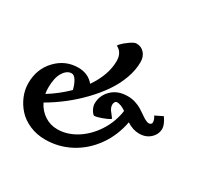

<svg xmlns="http://www.w3.org/2000/svg" viewBox="-169 -1000 1231 1199"><g transform="rotate(30 447.0 -400.5)"><path d="M588.4 -322.3V-315.9Q572.8 -305.7 537.1 -292.5Q501.5 -279.3 482.9 -279.3Q468.8 -289.1 458.7 -309.8Q448.7 -330.6 448.7 -347.7Q448.7 -405.8 491.7 -448.2Q534.7 -490.7 606.4 -490.7Q634.8 -490.7 661.4 -482.4Q688 -474.1 707.5 -462.2Q727.1 -450.2 743.9 -438Q760.7 -425.8 776.1 -417.5Q791.5 -409.2 803.2 -409.2Q810.5 -409.2 816.9 -413.8Q823.2 -418.5 823.2 -425.3Q823.2 -447.8 808.1 -468.3L862.8 -495.1Q893.6 -450.2 893.6 -422.4Q893.6 -381.8 862.3 -352.5Q831.1 -323.2 782.7 -323.2Q736.3 -323.2 692.4 -352.5Q673.3 -249.5 615.7 -168.5Q558.1 -87.4 473.6 -42.5Q389.2 2.4 292.5 2.4Q231.4 2.4 179.9 -20Q128.4 -42.5 95.7 -78.9Q63 -115.2 44.7 -159.9Q26.4 -204.6 26.4 -251Q26.4 -353.5 91.8 -422.1Q157.2 -490.7 250 -490.7Q321.3 -490.7 362.8 -439.9Q435.5 -545.4 435.5 -646Q435.5 -678.2 422.1 -699.5Q408.7 -720.7 388.2 -729L396.5 -742.2Q413.1 -760.3 443.1 -781.5Q473.1 -802.7 488.3 -802.7Q523.9 -802.7 545.9 -777.8Q567.9 -752.9 567.9 -713.9Q567.9 -656.7 545.9 -595.9Q523.9 -535.2 486.1 -479.7Q448.2 -424.3 397.2 -371.3Q346.2 -318.4 288.8 -273.7Q231.4 -229 169.4 -192.9Q191.9 -146.5 233.4 -118.9Q274.9 -91.3 326.7 -91.3Q395 -91.3 460.4 -131.3Q525.9 -171.4 572.5 -242.4Q619.1 -313.5 631.3 -398.9Q594.7 -424.3 567.4 -424.3Q558.1 -424.3 552.7 -416Q547.4 -407.7 547.4 -396.5Q547.4 -385.7 551.5 -375.5Q555.7 -365.2 559.1 -360.6Q562.5 -356 570.3 -346.2Q587.9 -323.2 588.4 -322.3ZM152.3 -245.1Q226.6 -291 289.1 -352.5Q279.8 -389.6 264.6 -414.3Q249.5 -439 231 -439Q197.8 -439 173.1 -399.7Q148.4 -360.4 148.4 -288.6Q148.4 -267.1 152.3 -245.1Z"/></g></svg>

Font: Flanker
Style: Bold Italic
Weight: 700
Italic angle: -12°
Designer: Flanker
Version: Version 2.000